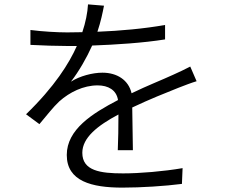

<svg xmlns="http://www.w3.org/2000/svg" viewBox="-20 -815 1040 877"><path d="M878 -444 849 -511C823 -497 800 -487 772 -474C718 -449 653 -424 581 -389C567 -450 514 -483 448 -483C403 -483 345 -468 304 -442C341 -490 376 -551 401 -607C510 -611 634 -619 734 -635V-701C639 -684 528 -674 425 -670C441 -718 449 -758 455 -789L382 -795C380 -758 371 -712 356 -668L287 -667C242 -667 173 -671 119 -678V-610C175 -607 240 -605 283 -605H331C296 -526 230 -420 99 -293L160 -248C194 -288 222 -325 251 -352C298 -394 361 -425 426 -425C474 -425 512 -404 519 -358C402 -297 285 -224 285 -107C285 13 399 42 539 42C625 42 734 35 811 25L814 -47C726 -32 619 -23 542 -23C438 -23 356 -35 356 -117C356 -186 425 -241 521 -292C521 -239 520 -169 518 -129H587L584 -324C662 -361 737 -391 795 -414C821 -424 854 -437 878 -444Z"/></svg>

Font: ChiuKong Gothic MN Normal
Style: Regular
Weight: 350
Designer: Ryoko NISHIZUKA 西塚涼子 (kana, bopomofo & ideographs); Paul D. Hunt (Latin, Greek & Cyrillic); Sandoll Communications 산돌커뮤니
Foundry: Adobe
Version: Version 1.300